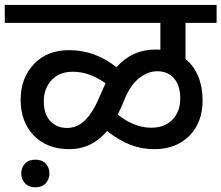

<svg xmlns="http://www.w3.org/2000/svg" viewBox="-35 -669 918 796"><path d="M68.8 91Q53.1 74.3 53.1 50.1Q53.1 25.8 68.5 9.4Q83.9 -7.1 111.7 -7.1Q139.5 -7.1 154.7 9.4Q169.9 25.8 169.9 50.1Q169.9 74.3 154.4 91Q139 107.7 111.7 107.7Q84.4 107.7 68.8 91ZM382.7 -279.1Q393.3 -304.3 402.9 -323.6Q335.2 -371.6 267.4 -371.6Q211.3 -371.6 179 -337.2Q146.6 -302.8 146.6 -249.2Q146.6 -195.7 173.4 -167.1Q200.2 -138.5 242.9 -138.5Q285.6 -138.5 319.3 -172.1Q352.9 -205.8 382.7 -279.1ZM592 -139.5Q647.1 -139.5 679.7 -172.6Q712.3 -205.8 712.3 -260.4Q712.3 -315 686.3 -344.3Q660.3 -373.6 617.8 -373.6Q575.3 -373.6 538.7 -342.5Q502 -311.4 478.3 -249.7Q464.1 -214.9 453 -194.1Q521.7 -139.5 592 -139.5ZM605.2 -50.6Q551.6 -50.6 504.6 -69Q457.5 -87.5 409 -125.9Q345.3 -50.6 252.5 -50.6Q159.8 -50.6 105.2 -107.2Q50.6 -163.8 50.6 -254.8Q50.6 -345.8 105.7 -403.4Q160.8 -461.1 251.3 -461.1Q358.9 -461.1 447.9 -390.3Q512.6 -463.6 610.2 -463.6Q623.4 -463.6 629.9 -463.1V-574.3H-15.2V-648.6H863V-574.3H734.1V-424.2Q769 -396.4 786.9 -352.1Q804.9 -307.9 804.9 -252.8Q804.9 -160.8 749.7 -105.7Q694.6 -50.6 605.2 -50.6Z"/></svg>

Font: Khula Semibold
Style: Regular
Weight: 600
Designer: Erin McLaughlin, Steve Matteson
Version: Version 1.000;PS 1.0;hotconv 1.0.72;makeotf.lib2.5.5900; ttf